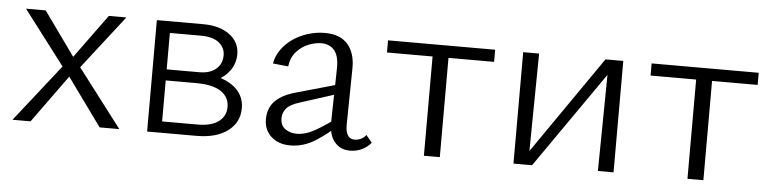

<svg xmlns="http://www.w3.org/2000/svg" viewBox="-35 -562 2848 709"><g transform="rotate(5 1389.0 -207.5)"><path d="M24 0 191 -212 38 -413H111L227 -251L345 -413H410L256 -215L420 0H347L219 -177L91 0Z M523 0V-413H695Q756 -413 793 -385.5Q830 -358 830 -313Q830 -281 812 -254.5Q794 -228 763 -213Q732 -198 690 -198L699 -231Q774 -231 819 -200Q864 -169 864 -116Q864 -64 822 -32Q780 0 705 0ZM575 -42H707Q757 -42 784 -62Q811 -82 811 -116Q811 -153 780 -173.5Q749 -194 688 -194H559V-235H696Q735 -235 757.5 -254Q780 -273 780 -305Q780 -333 757.5 -351.5Q735 -370 689 -370H575Z M1275 5Q1239 5 1217.5 -21Q1196 -47 1197 -98L1201 -290Q1202 -322 1194.5 -342Q1187 -362 1171.5 -371.5Q1156 -381 1136 -381Q1114 -381 1088.5 -371Q1063 -361 1044 -339.5Q1025 -318 1021 -285L964 -291Q969 -319 986 -343Q1003 -367 1028 -384Q1053 -401 1083.5 -410.5Q1114 -420 1145 -420Q1203 -420 1231 -387Q1259 -354 1258 -298L1255 -87Q1255 -63 1263.5 -50Q1272 -37 1288 -37Q1300 -37 1311.5 -42Q1323 -47 1331 -58L1353 -31Q1339 -14 1319 -4.5Q1299 5 1275 5ZM1054 5Q1010 5 983 -19.5Q956 -44 956 -84Q956 -108 965.5 -128.5Q975 -149 998.5 -165.5Q1022 -182 1064 -193L1230 -240L1235 -207L1079 -157Q1039 -145 1026 -128.5Q1013 -112 1013 -93Q1013 -66 1031 -53Q1049 -40 1074 -40Q1106 -40 1141.5 -60Q1177 -80 1221 -113L1233 -91Q1190 -50 1146 -22.5Q1102 5 1054 5Z M1549 0V-413H1608V0ZM1380 -368V-413H1777V-368Z M2194 0 2199 -413H2252V0ZM1881 0V-413H1940L1935 0ZM1918 0V-26L2186 -413H2218V-385L1950 0Z M2526 0V-413H2585V0ZM2357 -368V-413H2754V-368Z"/></g></svg>

Font: Ysabeau Office Light
Style: Regular
Weight: 300
Designer: Christian Thalmann (Catharsis Fonts)
Version: Version 2.001;gftools[0.9.30]; featfreeze: tnum,lnum,ss02